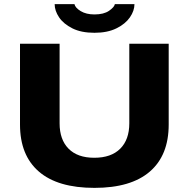

<svg xmlns="http://www.w3.org/2000/svg" viewBox="-20 -899 916 931"><path d="M438 -740Q374 -740 331 -761.5Q288 -783 266.5 -815Q245 -847 245 -879H341Q345 -861 371.5 -845Q398 -829 438 -829Q483 -829 508.5 -846.5Q534 -864 537 -879H632Q632 -847 610 -815Q588 -783 544.5 -761.5Q501 -740 438 -740ZM438 12Q260 12 168.5 -67Q77 -146 77 -295V-687H269V-301Q269 -222 312.5 -178Q356 -134 437 -134Q519 -134 563 -178Q607 -222 607 -301V-687H798V-295Q798 -146 706.5 -67Q615 12 438 12Z"/></svg>

Font: Archivo SemiExpanded ExtraBold
Style: Regular
Weight: 800
Width: 6
Designer: Hector Gatti
Foundry: Omnibus-Type
Version: Version 2.001; ttfautohint (v1.8.3)